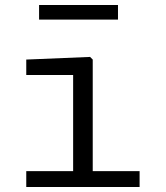

<svg xmlns="http://www.w3.org/2000/svg" viewBox="-20 -744 660 764"><path d="M84.5 0H535.5V-63H349V-507L338.5 -517.5L84.5 -507V-445.5H271V-63H84.5ZM449.5 -724H135.5V-666H449.5Z"/></svg>

Font: Monaspace Neon Light
Style: Regular
Weight: 300
Designer: Riley Cran & the Lettermatic Team
Foundry: Lettermatic
Version: Version 1.200 (Monaspace Neon)